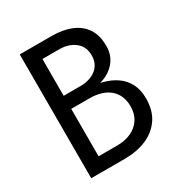

<svg xmlns="http://www.w3.org/2000/svg" viewBox="-165 -820 888 940"><g transform="rotate(-30 279.0 -350.0)"><path d="M127 -390V-343H270Q304 -343 332 -334.5Q360 -326 380.5 -309Q401 -292 412 -267Q423 -242 423 -210Q423 -167 403.5 -137Q384 -107 349.5 -91Q315 -75 270 -75H127V0H270Q338 0 391.5 -22.5Q445 -45 476.5 -90.5Q508 -136 508 -205Q508 -253 490 -288Q472 -323 439.5 -345.5Q407 -368 364 -379Q321 -390 270 -390ZM127 -370H260Q323 -370 369.5 -388Q416 -406 442 -441Q468 -476 468 -525Q468 -585 442 -623.5Q416 -662 369.5 -681Q323 -700 260 -700H127V-625H260Q313 -625 348 -597.5Q383 -570 383 -520Q383 -487 367 -464Q351 -441 323 -429Q295 -417 260 -417H127ZM80 -700V0H165V-700Z"/></g></svg>

Font: Jost* Book
Style: Regular
Weight: 400
Version: Version 3.000